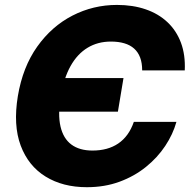

<svg xmlns="http://www.w3.org/2000/svg" viewBox="-20 -758 782 788"><path d="M336.4 10.3Q237.8 10.3 167 -33.4Q96.2 -77.1 64.9 -160.6Q33.7 -244.1 53.2 -363.3Q73.2 -482.9 132.8 -566.7Q192.4 -650.4 277.6 -694.1Q362.8 -737.8 460 -737.8Q525.4 -737.8 577.9 -719.7Q630.4 -701.7 667.2 -667Q704.1 -632.3 722.7 -582.5Q741.2 -532.7 738.3 -469.2H563.5Q563.5 -499.5 555.2 -521.7Q546.9 -543.9 530.5 -558.6Q514.2 -573.2 490.2 -580.3Q466.3 -587.4 435.1 -587.4Q381.3 -587.4 339.4 -562Q297.4 -536.6 269.5 -486.8Q241.7 -437 229.5 -363.3Q216.8 -288.6 228.3 -239Q239.7 -189.5 272.9 -164.8Q306.2 -140.1 359.4 -140.1Q390.6 -140.1 417 -147.2Q443.4 -154.3 465.1 -168.9Q486.8 -183.6 502.9 -205.8Q519 -228 529.3 -257.8H704.1Q689.9 -207 658.2 -159.2Q626.5 -111.3 579.1 -73Q531.7 -34.7 470.7 -12.2Q409.7 10.3 336.4 10.3ZM191.9 -299.8 214.8 -437.5H486.8L463.9 -299.8Z"/></svg>

Font: Inter 17pt ExtraBold
Style: Italic
Weight: 800
Italic angle: -9.3988°
Version: Version 4.001;git-66647c0bb